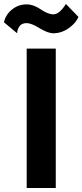

<svg xmlns="http://www.w3.org/2000/svg" viewBox="-58 -944 414 964"><path d="M76 -700H222V0H76ZM-38 -832Q-30 -870 2 -896Q34 -922 76 -922Q110 -922 146.5 -897Q183 -872 210 -872Q240 -872 273 -924L336 -859Q323 -828 287 -802.5Q251 -777 210 -777Q182 -777 140.5 -802.5Q99 -828 76 -828Q50 -828 39 -811Q28 -794 28 -777Z"/></svg>

Font: Renner*
Style: Semi
Weight: 600
Version: Version 003.000 ; ttfautohint (v0.97) -l 8 -r 50 -G 200 -x 1